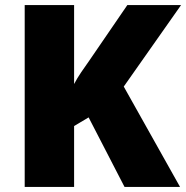

<svg xmlns="http://www.w3.org/2000/svg" viewBox="-20 -734 731 754"><path d="M687 0H469L328 -273L271 -239V0H77V-714H271V-404Q283 -427 299 -450.5Q315 -474 330 -495L480 -714H691L466 -394Z"/></svg>

Font: Noto Sans Devanagari Black
Style: Regular
Weight: 900
Version: Version 2.003